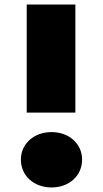

<svg xmlns="http://www.w3.org/2000/svg" viewBox="-20 -820 453 848"><path d="M72.3 -114.9C72.3 -43.6 129.7 7.9 207.9 7.9C285.1 7.9 342.6 -43.6 342.6 -114.9C342.6 -185.1 285.1 -236.6 207.9 -236.6C129.7 -236.6 72.3 -185.1 72.3 -114.9ZM98 -322.8H312.9V-800H98Z"/></svg>

Font: Calandify
Style: Semi Bold
Weight: 700
Designer: Brittany Allen
Foundry: Brittany Allen
Version: Version 1.0; ttfautohint (v1.8.4.7-5d5b)